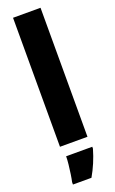

<svg xmlns="http://www.w3.org/2000/svg" viewBox="-185 -801 634 1063"><g transform="rotate(-20 131.5 -269.5)"><path d="M212 0H50V-760H212ZM218 72Q195 152 155 221H46V207Q50 190 54 163Q58 136 61 108.5Q64 81 64 61H218Z"/></g></svg>

Font: Noto Sans Lao UI ExtCond Blk
Style: Regular
Weight: 900
Width: 2
Designer: Monotype Design Team
Foundry: Monotype Imaging Inc.
Version: Version 2.000; ttfautohint (v1.8.4.7-5d5b)